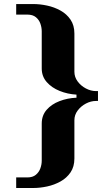

<svg xmlns="http://www.w3.org/2000/svg" viewBox="-20 -770 540 950"><path d="M144.5 160.2H60.1V107.9H115.2Q141.6 107.9 157.2 95Q172.9 82 179.7 63Q186.5 43.9 186.5 25.4V-158.7Q186.5 -198.7 210.7 -226.6Q234.9 -254.4 274.2 -269.5Q313.5 -284.7 358.4 -286.6V-301.8Q314.5 -304.2 275.1 -320.1Q235.8 -335.9 211.2 -364Q186.5 -392.1 186.5 -431.2V-615.2Q186.5 -633.8 179.9 -652.8Q173.3 -671.9 157.7 -684.8Q142.1 -697.8 115.2 -697.8H60.1V-750H144.5Q177.7 -750 213.1 -742.4Q248.5 -734.9 279.3 -717.8Q310.1 -700.7 329.1 -672.6Q348.1 -644.5 348.1 -604V-415Q348.1 -388.7 364.3 -366.9Q380.4 -345.2 405 -332.3Q429.7 -319.3 455.1 -319.3H464.8V-270.5H455.1Q429.7 -270.5 405 -257.6Q380.4 -244.6 364.3 -223.1Q348.1 -201.7 348.1 -174.8V14.2Q348.1 54.7 329.1 82.8Q310.1 110.8 279.3 127.9Q248.5 145 213.1 152.6Q177.7 160.2 144.5 160.2Z"/></svg>

Font: Gelasio
Style: Bold
Weight: 700
Designer: Eben Sorkin
Foundry: Eben Sorkin
Version: Version 1.008